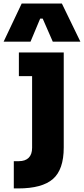

<svg xmlns="http://www.w3.org/2000/svg" viewBox="-71 -844 468 1070"><path d="M99.1 -611.8H-50.8L49.8 -824.2H273.9L377 -611.8H223.1L167 -740.2H152.8ZM29.8 206.1H5.9V54.2H34.2Q69.8 54.2 88.9 35.2Q107.9 16.1 107.9 -20V-419.9H34.2V-551.8H284.2V-22Q284.2 101.1 223.9 153.6Q163.6 206.1 29.8 206.1Z"/></svg>

Font: Sora ExtraBold
Style: Regular
Weight: 800
Designer: Jonathan Barnbrook, Julián Moncada
Foundry: Barnbrook Fonts
Version: Version 2.000